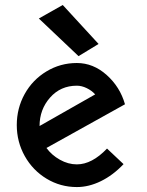

<svg xmlns="http://www.w3.org/2000/svg" viewBox="-20 -757 593 777"><path d="M378.9 -579.1 233.9 -736.8 137.2 -682.1 297.9 -529.8ZM291 0Q339.4 0 388.4 -23.9Q437.5 -47.9 480 -92.8L413.1 -155.8Q352.1 -91.8 291 -91.8Q255.9 -91.8 222.4 -110.6Q189 -129.4 168 -158.2L485.8 -335Q465.8 -405.3 411.6 -453.6Q357.4 -502 291 -502Q224.1 -502 168 -468Q111.8 -434.1 79.8 -376.5Q47.9 -318.8 47.9 -251Q47.9 -183.1 80.3 -125.2Q112.8 -67.4 168.7 -33.7Q224.6 0 291 0ZM140.1 -247.1Q140.1 -314 182.6 -362.1Q225.1 -410.2 291 -410.2Q310.5 -410.2 330.8 -400.4Q351.1 -390.6 365.2 -375Z"/></svg>

Font: Comic Neue Angular
Style: Bold
Weight: 700
Designer: Craig Rozynski
Foundry: Craig Rozynski
Version: Version 2.003